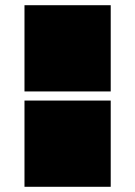

<svg xmlns="http://www.w3.org/2000/svg" viewBox="-20 -717 519 737"><path d="M405 -366H74V-697H405ZM405 0H74V-331H405Z"/></svg>

Font: Geotalism
Style: Regular
Weight: 400
Designer: GGBotNet
Foundry: GGBotNet
Version: 1.00